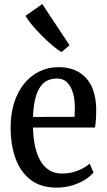

<svg xmlns="http://www.w3.org/2000/svg" viewBox="-20 -890 512 922"><path d="M251.5 11Q177 11 128 -25.8Q79 -62.5 55 -128Q31 -193.5 31 -278Q31 -343.5 48 -396.8Q65 -450 96 -488.2Q127 -526.5 169.2 -547Q211.5 -567.5 261.5 -567.5Q344 -567.5 391.8 -517Q439.5 -466.5 442 -369Q442 -336.5 440.5 -315.5Q439 -294.5 436 -277.5H138.5Q139.5 -226.5 148.8 -185.5Q158 -144.5 175.2 -115.8Q192.5 -87 218 -71.8Q243.5 -56.5 278 -56.5Q318.5 -56.5 355 -71.2Q391.5 -86 410.5 -104.5L429 -62Q414.5 -43.5 387.8 -26.8Q361 -10 326 0.5Q291 11 251.5 11ZM138.5 -328.5 338 -329Q338.5 -341 339 -351.5Q339.5 -362 339.5 -372.5Q339.5 -434 318 -473.5Q296.5 -513 253.5 -513Q229 -513 208.8 -503.8Q188.5 -494.5 173.5 -473.2Q158.5 -452 149.5 -416.5Q140.5 -381 138.5 -328.5ZM275 -640.5Q256 -651 231 -672.2Q206 -693.5 180.2 -719.5Q154.5 -745.5 133.5 -770.5Q112.5 -795.5 102.5 -814L183 -870.5L314 -672.5L276 -640.5Z"/></svg>

Font: Merriweather 24pt SemiCondensed
Style: Regular
Weight: 400
Width: 4
Designer: Eben Sorkin
Foundry: Eben Sorkin
Version: Version 2.100